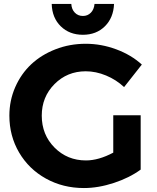

<svg xmlns="http://www.w3.org/2000/svg" viewBox="-20 -930 785 961"><path d="M395 -755.9Q327.6 -755.9 284.2 -798.3Q240.7 -840.8 238.8 -910.2H336.9Q338.4 -883.3 354.5 -866.7Q370.6 -850.1 395 -850.1Q418.9 -850.1 434.8 -866.5Q450.7 -882.8 453.1 -910.2H550.8Q547.9 -840.8 504.9 -798.3Q461.9 -755.9 395 -755.9ZM546.9 -166V-353H684.1V-81.1Q627.9 -40 550 -14.4Q472.2 11.2 399.9 11.2Q295.4 11.2 210 -36.1Q124.5 -83.5 75.7 -166.5Q26.9 -249.5 26.9 -351.1Q26.9 -426.8 56.2 -493.7Q85.4 -560.5 136.2 -608.2Q187 -655.8 257.8 -683.3Q328.6 -710.9 409.2 -710.9Q486.8 -710.9 561.8 -683.1Q636.7 -655.3 689.9 -606.9L601.1 -494.1Q562 -530.8 511 -552Q460 -573.2 409.2 -573.2Q316.4 -573.2 252.7 -509Q189 -444.8 189 -351.1Q189 -255.9 252.9 -191.4Q316.9 -127 410.2 -127Q473.6 -127 546.9 -166Z"/></svg>

Font: Montserrat arm SemiBold
Style: Regular
Weight: 600
Designer: Julieta Ulanovsky
Foundry: Julieta Ulanovsky
Version: Version 6.000;PS 006.000;hotconv 1.0.88;makeotf.lib2.5.64775